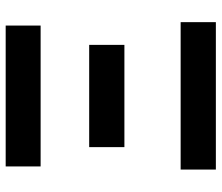

<svg xmlns="http://www.w3.org/2000/svg" viewBox="-72 -708 780 676"><g transform="rotate(-90 318.0 -370.0)"><path d="M59 0H578V-124H59ZM138 -322H498V-446H138ZM70 -617H566V-740H70Z"/></g></svg>

Font: Noto Sans T Chinese Bold
Style: Bold
Weight: 700
Designer: Ryoko NISHIZUKA (kana & ideographs); Paul D. Hunt (Latin, Greek & Cyrillic); Wenlong ZHANG (bopomofo); Sandoll Communica
Foundry: Adobe Systems Incorporated
Version: Version 1.000;PS 1;hotconv 1.0.78;makeotf.lib2.5.61930